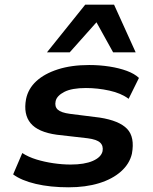

<svg xmlns="http://www.w3.org/2000/svg" viewBox="-20 -788 651 818"><path d="M272 10Q194 10 132.5 -4.5Q71 -19 36 -45L75 -136Q101 -119 135.5 -108.5Q170 -98 208 -92.5Q246 -87 281 -87Q340 -87 375.5 -102.5Q411 -118 417 -144Q421 -167 406.5 -180.5Q392 -194 353 -199L222 -214Q142 -225 110.5 -263Q79 -301 91 -366Q100 -410 134.5 -442Q169 -474 226.5 -492.5Q284 -511 360 -511Q405 -511 446.5 -504.5Q488 -498 520.5 -486Q553 -474 572 -456L528 -367Q496 -391 446 -402Q396 -413 346 -413Q286 -413 254 -396.5Q222 -380 217 -357Q212 -334 226 -321Q240 -308 278 -303L405 -287Q488 -274 521.5 -239Q555 -204 542 -133Q532 -90 495.5 -57.5Q459 -25 402 -7.5Q345 10 272 10ZM180 -565 343 -768H466L558 -565H462L391 -693L277 -565Z"/></svg>

Font: Nunito Sans 7pt SemiExpanded
Style: Bold Italic
Weight: 700
Width: 6
Italic angle: -9°
Designer: Vernon Adams
Foundry: Vernon Adams
Version: Version 3.101;gftools[0.9.27]